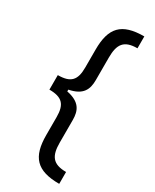

<svg xmlns="http://www.w3.org/2000/svg" viewBox="-230 -818 826 1024"><g transform="rotate(30 183.0 -306.0)"><path d="M36.6 -350.1V-260.7C115.8 -260.7 143.1 -230.5 143.1 -153.1V-42.6C143.1 92 193.5 148.4 333.1 148.4V75.3C250.4 75.3 225.5 38 225.5 -43.7V-182.5C225.5 -240.1 207 -283.7 123.9 -300.1V-311.1C207 -327.4 225.5 -371.1 225.5 -428.6V-567.5C225.5 -649.1 250.4 -686.4 333.1 -686.4V-759.6C193.5 -759.6 143.1 -703.1 143.1 -568.5V-457.7C143.1 -380.7 115.8 -350.1 36.6 -350.1Z"/></g></svg>

Font: Margiela Sans Text
Style: Regular
Weight: 400
Designer: Stefan Endress, Andreas Faust
Version: Version 1.100;FEAKit 1.0